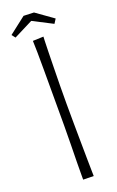

<svg xmlns="http://www.w3.org/2000/svg" viewBox="-160 -868 558 912"><g transform="rotate(-20 119.0 -412.5)"><path d="M93 -700 147 -702Q147 -702 146 -681.5Q145 -661 144.5 -626.5Q144 -592 143 -548.5Q142 -505 141.5 -457.5Q141 -410 141 -364Q141 -318 141.5 -267.5Q142 -217 142.5 -169.5Q143 -122 143.5 -83Q144 -44 144.5 -21Q145 2 145 2L92 1Q92 1 92 -23.5Q92 -48 92.5 -88Q93 -128 94 -176.5Q95 -225 95 -273.5Q95 -322 95 -362Q95 -406 95 -456.5Q95 -507 95 -555.5Q95 -604 94.5 -642Q94 -680 93 -700ZM217 -741 118 -792 21 -743 7 -761 92 -827 144 -825 231 -763Z"/></g></svg>

Font: Truculenta ExtraLight
Style: Regular
Weight: 250
Version: Version 1.002